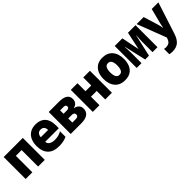

<svg xmlns="http://www.w3.org/2000/svg" viewBox="262 -1867 3416 3416"><g transform="rotate(-45 1970.5 -159.0)"><path d="M41 0V-553H522V0H354V-415H209V0Z M878 10Q736 10 664 -64.5Q592 -139 592 -276Q592 -363 621.5 -427.5Q651 -492 709 -528Q767 -564 853 -564Q969 -564 1033 -495.5Q1097 -427 1097 -300V-222H755Q758 -172 799.5 -148Q841 -124 902 -124Q1002 -124 1073 -169V-30Q1031 -9 980.5 0.5Q930 10 878 10ZM757 -335H941Q940 -384 916.5 -409.5Q893 -435 851 -435Q806 -435 783 -407.5Q760 -380 757 -335Z M1174 0V-553H1435Q1643 -553 1643 -412Q1643 -365 1617 -331.5Q1591 -298 1541 -288V-283Q1593 -274 1625 -242Q1657 -210 1657 -157Q1657 -111 1635 -75.5Q1613 -40 1564.5 -20Q1516 0 1435 0ZM1338 -344H1423Q1480 -344 1480 -387Q1480 -430 1428 -430H1338ZM1338 -123H1425Q1491 -123 1491 -174Q1491 -226 1426 -226H1338Z M1730 0V-553H1898V-352H2043V-553H2211V0H2043V-214H1898V0Z M2537 10Q2448 10 2390.5 -28.5Q2333 -67 2305.5 -133Q2278 -199 2278 -280Q2278 -361 2305.5 -425Q2333 -489 2388.5 -526Q2444 -563 2530 -563Q2651 -563 2720 -485.5Q2789 -408 2789 -273Q2789 -194 2763.5 -130Q2738 -66 2682.5 -28Q2627 10 2537 10ZM2534 -129Q2582 -129 2602.5 -168.5Q2623 -208 2623 -276Q2623 -345 2602 -384Q2581 -423 2534 -423Q2486 -423 2465.5 -383Q2445 -343 2445 -276Q2445 -207 2466 -168Q2487 -129 2534 -129Z M2835 0V-553H3027L3096 -213L3168 -553H3358V0H3233V-268Q3233 -301 3235.5 -339Q3238 -377 3241 -414H3237L3144 0H3048L2953 -414H2949Q2952 -376 2954 -339.5Q2956 -303 2956 -267V0Z M3492 246Q3454 246 3418 238V104Q3443 110 3467 110Q3506 110 3539 91Q3572 72 3592 11L3597 -4L3386 -553H3563L3651 -264Q3657 -241 3662 -219.5Q3667 -198 3671 -173H3674Q3678 -196 3683 -221Q3688 -246 3692 -265L3766 -553H3933L3738 49Q3705 150 3647 198Q3589 246 3492 246Z"/></g></svg>

Font: Noto Sans Mono SemiCondensed Black
Style: Regular
Weight: 900
Width: 4
Designer: Monotype Design Team
Foundry: Monotype Imaging Inc.
Version: Version 2.014; ttfautohint (v1.8.4.7-5d5b)